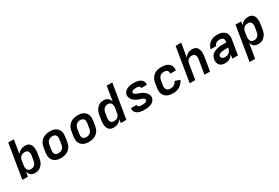

<svg xmlns="http://www.w3.org/2000/svg" viewBox="97 -2049 5206 3577"><g transform="rotate(-30 2700.0 -260.0)"><path d="M301 8Q275 8 251 2Q227 -4 208.5 -18.5Q190 -33 178.5 -54Q167 -75 161 -98L145 0H25L146 -735H266L218 -442Q232 -463 251 -479.5Q270 -496 292 -507Q314 -518 337.5 -523Q361 -528 384 -528Q412 -528 438 -520Q464 -512 482 -493Q500 -474 509.5 -449.5Q519 -425 522.5 -398Q526 -371 524.5 -343Q523 -315 518 -287L502 -187Q498 -163 490.5 -138.5Q483 -114 470 -91.5Q457 -69 438.5 -49.5Q420 -30 397.5 -16.5Q375 -3 350 2.5Q325 8 301 8ZM268 -93Q289 -93 310.5 -100.5Q332 -108 348 -124.5Q364 -141 372.5 -161.5Q381 -182 384 -203L401 -303Q404 -319 404.5 -334Q405 -349 402 -363Q399 -377 392.5 -390Q386 -403 375 -411.5Q364 -420 349.5 -423.5Q335 -427 320 -427Q300 -427 279 -421.5Q258 -416 240.5 -402.5Q223 -389 213 -369.5Q203 -350 199 -330L183 -230Q180 -213 179 -197Q178 -181 181 -165Q184 -149 191 -135Q198 -121 209 -111Q220 -101 236 -97Q252 -93 268 -93Z M857 8Q824 8 793 2.5Q762 -3 735.5 -17.5Q709 -32 689.5 -55.5Q670 -79 660.5 -108Q651 -137 650.5 -169Q650 -201 655 -233L672 -333Q676 -360 686.5 -387Q697 -414 714.5 -438Q732 -462 756 -480Q780 -498 807 -509Q834 -520 861.5 -524Q889 -528 917 -528Q949 -528 980.5 -522.5Q1012 -517 1038.5 -502.5Q1065 -488 1084.5 -464.5Q1104 -441 1113.5 -412Q1123 -383 1123 -351Q1123 -319 1118 -287L1102 -187Q1097 -160 1087 -133Q1077 -106 1059.5 -82Q1042 -58 1018 -40Q994 -22 967 -11Q940 0 912 4Q884 8 857 8ZM858 -93Q880 -93 902.5 -100Q925 -107 943 -122.5Q961 -138 971 -159.5Q981 -181 984 -203L1001 -303Q1005 -327 1003.5 -350Q1002 -373 991 -391Q980 -409 959.5 -418Q939 -427 916 -427Q894 -427 871 -420Q848 -413 830.5 -397.5Q813 -382 803 -360.5Q793 -339 789 -317L773 -217Q769 -193 770 -170Q771 -147 782.5 -129Q794 -111 814.5 -102Q835 -93 858 -93Z M1457 8Q1424 8 1393 2.5Q1362 -3 1335.5 -17.5Q1309 -32 1289.5 -55.5Q1270 -79 1260.5 -108Q1251 -137 1250.5 -169Q1250 -201 1255 -233L1272 -333Q1276 -360 1286.5 -387Q1297 -414 1314.5 -438Q1332 -462 1356 -480Q1380 -498 1407 -509Q1434 -520 1461.5 -524Q1489 -528 1517 -528Q1549 -528 1580.5 -522.5Q1612 -517 1638.5 -502.5Q1665 -488 1684.5 -464.5Q1704 -441 1713.5 -412Q1723 -383 1723 -351Q1723 -319 1718 -287L1702 -187Q1697 -160 1687 -133Q1677 -106 1659.5 -82Q1642 -58 1618 -40Q1594 -22 1567 -11Q1540 0 1512 4Q1484 8 1457 8ZM1458 -93Q1480 -93 1502.5 -100Q1525 -107 1543 -122.5Q1561 -138 1571 -159.5Q1581 -181 1584 -203L1601 -303Q1605 -327 1603.5 -350Q1602 -373 1591 -391Q1580 -409 1559.5 -418Q1539 -427 1516 -427Q1494 -427 1471 -420Q1448 -413 1430.5 -397.5Q1413 -382 1403 -360.5Q1393 -339 1389 -317L1373 -217Q1369 -193 1370 -170Q1371 -147 1382.5 -129Q1394 -111 1414.5 -102Q1435 -93 1458 -93Z M1989 8Q1961 8 1935 0Q1909 -8 1891 -27Q1873 -46 1863.5 -70.5Q1854 -95 1850.5 -122Q1847 -149 1849 -177Q1851 -205 1855 -233L1872 -333Q1876 -357 1883.5 -381.5Q1891 -406 1903.5 -428.5Q1916 -451 1934.5 -470.5Q1953 -490 1976 -503.5Q1999 -517 2024 -522.5Q2049 -528 2073 -528Q2098 -528 2122 -522Q2146 -516 2164.5 -501.5Q2183 -487 2195 -466Q2207 -445 2213 -422L2264 -735H2384L2263 0H2143L2156 -78Q2142 -57 2123 -40.5Q2104 -24 2082 -13Q2060 -2 2036 3Q2012 8 1989 8ZM2053 -93Q2074 -93 2094.5 -98.5Q2115 -104 2132.5 -117.5Q2150 -131 2160.5 -150.5Q2171 -170 2174 -190L2191 -290Q2194 -307 2194.5 -323Q2195 -339 2192.5 -355Q2190 -371 2183 -385Q2176 -399 2164.5 -409Q2153 -419 2137.5 -423Q2122 -427 2106 -427Q2085 -427 2063.5 -419.5Q2042 -412 2026 -395.5Q2010 -379 2001.5 -358.5Q1993 -338 1989 -317L1973 -217Q1970 -201 1969.5 -186Q1969 -171 1971.5 -157Q1974 -143 1980.5 -130Q1987 -117 1998 -108.5Q2009 -100 2023.5 -96.5Q2038 -93 2053 -93Z M2655 8Q2630 8 2604.5 6Q2579 4 2555 -2.5Q2531 -9 2509.5 -20Q2488 -31 2472 -48.5Q2456 -66 2448.5 -90Q2441 -114 2446 -139Q2446 -141 2446.5 -142.5Q2447 -144 2447 -146H2566Q2566 -145 2565.5 -145Q2565 -145 2565 -144Q2564 -134 2568 -125Q2572 -116 2579.5 -110.5Q2587 -105 2596.5 -101.5Q2606 -98 2615.5 -96Q2625 -94 2635 -93.5Q2645 -93 2655 -93Q2666 -93 2676 -93.5Q2686 -94 2696.5 -95Q2707 -96 2717 -98.5Q2727 -101 2737 -105.5Q2747 -110 2755.5 -118Q2764 -126 2765 -136Q2768 -150 2760.5 -161Q2753 -172 2742.5 -179Q2732 -186 2720 -191Q2708 -196 2695.5 -200Q2683 -204 2670.5 -208Q2658 -212 2646 -216.5Q2634 -221 2622.5 -226.5Q2611 -232 2600 -238.5Q2589 -245 2578.5 -252Q2568 -259 2558 -267Q2548 -275 2539.5 -284.5Q2531 -294 2524 -304Q2517 -314 2511.5 -325.5Q2506 -337 2502.5 -349.5Q2499 -362 2498 -375.5Q2497 -389 2499 -403Q2503 -425 2515.5 -445.5Q2528 -466 2546.5 -480.5Q2565 -495 2586.5 -504.5Q2608 -514 2630 -519Q2652 -524 2674 -526Q2696 -528 2718 -528Q2743 -528 2768 -525.5Q2793 -523 2816 -517Q2839 -511 2860 -499.5Q2881 -488 2896 -470.5Q2911 -453 2917.5 -429.5Q2924 -406 2920 -381Q2920 -379 2919.5 -377.5Q2919 -376 2919 -374H2800Q2800 -375 2800 -375.5Q2800 -376 2800 -376Q2803 -391 2794.5 -402Q2786 -413 2773.5 -418.5Q2761 -424 2747 -425.5Q2733 -427 2718 -427Q2709 -427 2699.5 -426.5Q2690 -426 2680 -424.5Q2670 -423 2660.5 -421Q2651 -419 2642 -414.5Q2633 -410 2625.5 -402Q2618 -394 2616 -385Q2614 -371 2621.5 -360Q2629 -349 2639.5 -342Q2650 -335 2662 -330Q2674 -325 2686 -320.5Q2698 -316 2710.5 -312Q2723 -308 2735 -303Q2747 -298 2758.5 -292.5Q2770 -287 2781 -281Q2792 -275 2802.5 -268Q2813 -261 2822.5 -253Q2832 -245 2841 -235.5Q2850 -226 2857 -216Q2864 -206 2870 -194.5Q2876 -183 2879.5 -170.5Q2883 -158 2883.5 -144.5Q2884 -131 2882 -117Q2878 -95 2865 -74Q2852 -53 2832.5 -38.5Q2813 -24 2791 -15Q2769 -6 2746 -1Q2723 4 2700.5 6Q2678 8 2655 8Z M3269 8Q3236 8 3204 2.5Q3172 -3 3144 -16.5Q3116 -30 3095 -53Q3074 -76 3063 -105Q3052 -134 3051 -167Q3050 -200 3055 -233L3072 -333Q3076 -360 3086 -387Q3096 -414 3113.5 -437.5Q3131 -461 3154.5 -479.5Q3178 -498 3205 -509Q3232 -520 3259.5 -524Q3287 -528 3314 -528Q3343 -528 3370.5 -524.5Q3398 -521 3423 -511.5Q3448 -502 3469.5 -486Q3491 -470 3504 -447Q3517 -424 3521.5 -396.5Q3526 -369 3521 -341Q3521 -340 3520.5 -338.5Q3520 -337 3520 -336H3402Q3402 -337 3402 -337.5Q3402 -338 3402 -338Q3405 -358 3400 -376Q3395 -394 3382.5 -406Q3370 -418 3351.5 -422.5Q3333 -427 3314 -427Q3292 -427 3269.5 -420Q3247 -413 3229.5 -397Q3212 -381 3202.5 -359.5Q3193 -338 3189 -317L3173 -217Q3169 -192 3171.5 -168.5Q3174 -145 3187 -127Q3200 -109 3222.5 -101Q3245 -93 3269 -93Q3289 -93 3309.5 -97.5Q3330 -102 3348 -113.5Q3366 -125 3380 -142Q3394 -159 3403 -179L3508 -143Q3493 -109 3468 -79Q3443 -49 3410.5 -29Q3378 -9 3341.5 -0.5Q3305 8 3269 8Z M3625 0 3746 -735H3866L3818 -443Q3832 -463 3850 -480Q3868 -497 3889.5 -508Q3911 -519 3934 -523.5Q3957 -528 3979 -528Q4007 -528 4032.5 -519.5Q4058 -511 4075.5 -492.5Q4093 -474 4102.5 -449Q4112 -424 4115.5 -397Q4119 -370 4117 -342.5Q4115 -315 4110 -287L4063 0H3943L3993 -303Q3995 -318 3996 -333Q3997 -348 3994.5 -362.5Q3992 -377 3985.5 -389.5Q3979 -402 3968.5 -411Q3958 -420 3944 -423.5Q3930 -427 3915 -427Q3895 -427 3875 -421Q3855 -415 3838 -401.5Q3821 -388 3812 -369Q3803 -350 3799 -330L3745 0Z M4387 8Q4353 8 4321.5 -2Q4290 -12 4269.5 -36Q4249 -60 4243.5 -93Q4238 -126 4243 -160Q4247 -181 4255 -202Q4263 -223 4277.5 -239.5Q4292 -256 4311.5 -268.5Q4331 -281 4351 -290Q4371 -299 4392 -304.5Q4413 -310 4434.5 -313.5Q4456 -317 4477 -318Q4498 -319 4518 -319H4596L4599 -338Q4602 -356 4598 -374.5Q4594 -393 4581.5 -405.5Q4569 -418 4551.5 -422.5Q4534 -427 4515 -427Q4497 -427 4479 -424Q4461 -421 4444.5 -411.5Q4428 -402 4415.5 -386.5Q4403 -371 4400 -353H4281Q4286 -378 4297.5 -402.5Q4309 -427 4326 -448Q4343 -469 4365.5 -485Q4388 -501 4413 -511Q4438 -521 4463.5 -524.5Q4489 -528 4514 -528Q4544 -528 4573 -524Q4602 -520 4627.5 -508.5Q4653 -497 4673.5 -478.5Q4694 -460 4705.5 -434.5Q4717 -409 4719 -380Q4721 -351 4716 -321L4663 0H4543L4557 -88Q4544 -66 4525 -47.5Q4506 -29 4483.5 -16Q4461 -3 4436 2.5Q4411 8 4387 8ZM4450 -93Q4473 -93 4496.5 -101Q4520 -109 4537.5 -127Q4555 -145 4564.5 -167.5Q4574 -190 4578 -213L4579 -218H4518Q4508 -218 4497 -217.5Q4486 -217 4475 -216Q4464 -215 4453 -213.5Q4442 -212 4431.5 -210Q4421 -208 4410 -204Q4399 -200 4389 -194.5Q4379 -189 4372 -179.5Q4365 -170 4363 -159Q4360 -143 4367.5 -128.5Q4375 -114 4388.5 -106Q4402 -98 4418 -95.5Q4434 -93 4450 -93Z M4789 215 4911 -520H5031L5018 -442Q5032 -463 5051 -479.5Q5070 -496 5092 -507Q5114 -518 5137.5 -523Q5161 -528 5184 -528Q5212 -528 5238 -520Q5264 -512 5282 -493Q5300 -474 5309.5 -449.5Q5319 -425 5322.5 -398Q5326 -371 5324.5 -343Q5323 -315 5318 -287L5302 -187Q5298 -163 5290.5 -138.5Q5283 -114 5270 -91.5Q5257 -69 5238.5 -49.5Q5220 -30 5197.5 -16.5Q5175 -3 5150 2.5Q5125 8 5101 8Q5075 8 5051 2Q5027 -4 5008.5 -18.5Q4990 -33 4978.5 -54Q4967 -75 4961 -98L4909 215ZM5068 -93Q5089 -93 5110.5 -100.5Q5132 -108 5148 -124.5Q5164 -141 5172.5 -161.5Q5181 -182 5184 -203L5201 -303Q5204 -319 5204.5 -334Q5205 -349 5202 -363Q5199 -377 5192.5 -390Q5186 -403 5175 -411.5Q5164 -420 5149.5 -423.5Q5135 -427 5120 -427Q5100 -427 5079 -421.5Q5058 -416 5040.5 -402.5Q5023 -389 5013 -369.5Q5003 -350 4999 -330L4983 -230Q4980 -213 4979 -197Q4978 -181 4981 -165Q4984 -149 4991 -135Q4998 -121 5009 -111Q5020 -101 5036 -97Q5052 -93 5068 -93Z"/></g></svg>

Font: Iosevka SS04 Extended
Style: Bold Italic
Weight: 700
Width: 7
Italic angle: -9°
Monospace: yes
Designer: Belleve Invis
Foundry: Belleve Invis
Version: Version 19.0.0; ttfautohint (v1.8.4)